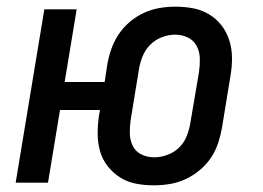

<svg xmlns="http://www.w3.org/2000/svg" viewBox="-20 -548 790 576"><path d="M442 8Q414 8 388 3Q362 -2 340.5 -15.5Q319 -29 303 -49.5Q287 -70 280 -95Q273 -120 273 -147.5Q273 -175 277 -202L280 -218H160L124 0H27L113 -520H210L174 -302H294L302 -355Q306 -378 314 -401Q322 -424 336 -445Q350 -466 369.5 -482.5Q389 -499 412 -509.5Q435 -520 459 -524Q483 -528 506 -528Q534 -528 560 -523Q586 -518 608 -504.5Q630 -491 645.5 -470.5Q661 -450 668.5 -425Q676 -400 676 -372.5Q676 -345 671 -318L646 -165Q642 -142 634.5 -119Q627 -96 613 -75Q599 -54 579 -37.5Q559 -21 536.5 -10.5Q514 0 489.5 4Q465 8 442 8ZM443 -76Q462 -76 482.5 -83.5Q503 -91 518 -106Q533 -121 540.5 -140.5Q548 -160 551 -179L577 -332Q580 -352 579.5 -372.5Q579 -393 570 -410Q561 -427 543.5 -435.5Q526 -444 505 -444Q486 -444 466 -436.5Q446 -429 431 -414Q416 -399 408 -379.5Q400 -360 397 -341L372 -188Q369 -168 369.5 -147.5Q370 -127 378.5 -110Q387 -93 404.5 -84.5Q422 -76 443 -76Z"/></svg>

Font: Iosevka Custom Medium Oblique
Style: Regular
Weight: 500
Italic angle: -9°
Designer: Belleve Invis
Foundry: Belleve Invis
Version: Version 27.0.1